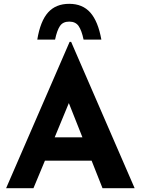

<svg xmlns="http://www.w3.org/2000/svg" viewBox="-20 -984 736 1004"><path d="M459 -144H215L155 0H12L344 -765H352L684 0H516ZM411 -266 340 -445 266 -266ZM510 -777H417Q407 -825 391 -848Q375 -871 342 -871Q309 -871 293.5 -848Q278 -825 268 -777H175Q191 -874 231.5 -919Q272 -964 342 -964Q412 -964 452.5 -918Q493 -872 510 -777Z"/></svg>

Font: Josefin Sans
Style: Bold
Weight: 700
Designer: Santiago Orozco
Foundry: Typemade
Version: Version 2.000